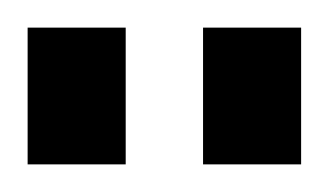

<svg xmlns="http://www.w3.org/2000/svg" viewBox="-20 -744 238 139"><path d="M0 -625V-724H71V-625ZM127 -625V-724H198V-625Z"/></svg>

Font: Archivo ExtraCondensed SemiBold
Style: Regular
Weight: 600
Width: 2
Designer: Hector Gatti
Foundry: Omnibus-Type
Version: Version 2.001